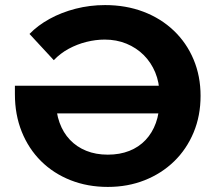

<svg xmlns="http://www.w3.org/2000/svg" viewBox="-20 -732 857 764"><path d="M409 11.8Q328.6 11.8 260.7 -15Q192.8 -41.8 143.2 -91Q93.7 -140.2 66.5 -207.9Q39.3 -275.6 39.3 -357V-390.8H632.1V-280.7H150L202.4 -334.1Q202.4 -284.3 216.9 -244.2Q231.3 -204.1 258.3 -175.7Q285.4 -147.2 323.4 -131.9Q361.3 -116.6 409 -116.6Q456.7 -116.6 494.6 -131.6Q532.6 -146.6 559.4 -175.1Q586.1 -203.5 600.2 -242.7Q614.4 -281.8 614.4 -330.5V-357Q614.4 -403.8 597.8 -443.7Q581.3 -483.5 552 -512.8Q522.6 -542 483 -558.3Q443.3 -574.5 396.7 -574.5Q361.2 -574.5 324.1 -565.3Q287 -556.1 253.4 -537.9Q219.7 -519.7 194.1 -492.5L97.4 -596.9Q130.4 -631.1 177.4 -656.9Q224.5 -682.8 281 -697.3Q337.5 -711.8 398.1 -711.8Q481.2 -711.8 550.8 -685.3Q620.4 -658.8 671.5 -610.1Q722.6 -561.4 750.3 -495.3Q778.1 -429.2 778.1 -350.6Q778.1 -271.4 750.5 -205.1Q722.9 -138.8 673.2 -90.3Q623.4 -41.8 556 -15Q488.6 11.8 409 11.8Z"/></svg>

Font: Montserrat Thin
Style: Regular
Weight: 100
Designer: Julieta Ulanovsky
Foundry: Julieta Ulanovsky
Version: Version 9.000